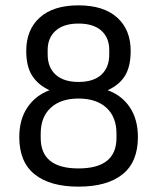

<svg xmlns="http://www.w3.org/2000/svg" viewBox="-20 -686 586 717"><path d="M273 11Q167 11 109.5 -35Q52 -81 52 -174Q52 -240 82.5 -285Q113 -330 165 -349Q122 -369 100 -403.5Q78 -438 78 -496Q78 -575 128.5 -620.5Q179 -666 273 -666Q367 -666 417.5 -620.5Q468 -575 468 -496Q468 -438 447 -403.5Q426 -369 382 -349Q435 -330 465 -285Q495 -240 495 -174Q495 -81 437.5 -35Q380 11 273 11ZM273 -380Q329 -380 358.5 -407Q388 -434 388 -483V-499Q388 -545 358.5 -571.5Q329 -598 273 -598Q218 -598 188 -571.5Q158 -545 158 -499V-483Q158 -434 188 -407Q218 -380 273 -380ZM273 -57Q415 -57 415 -171V-187Q415 -249 377.5 -283.5Q340 -318 273 -318Q207 -318 169.5 -283.5Q132 -249 132 -187V-171Q132 -57 273 -57Z"/></svg>

Font: Sofia Sans Semi Condensed
Style: Regular
Weight: 400
Designer: Botio Nikoltchev, Ani Petrova
Foundry: lettersoup
Version: Version 4.100; ttfautohint (v1.8.4.7-5d5b)